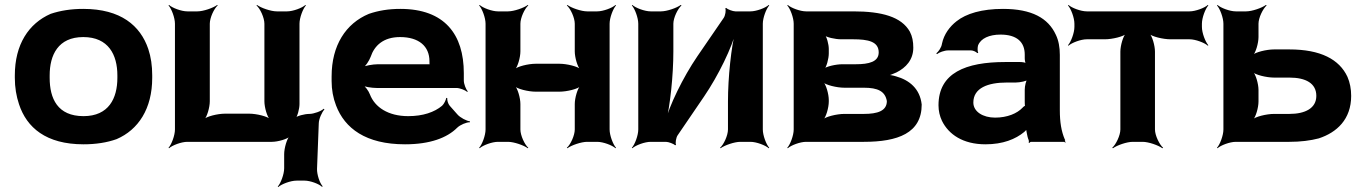

<svg xmlns="http://www.w3.org/2000/svg" viewBox="-20 -574 5510 777"><path d="M40 -269V-259C40 -220 46 -185 57 -152C88 -58 166 10 318 10C368 10 413 3 452 -11C540 -49 596 -134 596 -259V-269C596 -308 591 -343 580 -376C548 -470 469 -538 317 -538C267 -538 224 -531 185 -518C96 -479 40 -394 40 -269ZM455 -269V-259C455 -176 420 -104 318 -104C213 -104 181 -175 181 -259V-269C181 -351 215 -424 317 -424C419 -424 455 -352 455 -269Z M688 -478V-50C688 -26 674 11 662 24L664 26C677 14 714 0 738 0H1080C1104 0 1144 -11 1156 -24L1154 -26C1141 -14 1130 26 1130 50V107C1130 131 1116 168 1104 181L1106 183C1119 171 1156 157 1180 157H1213C1235 157 1271 170 1283 182L1286 180C1274 168 1262 131 1263 109L1270 -74C1270 -92 1283 -121 1293 -131L1290 -134C1280 -124 1250 -113 1232 -113C1213 -113 1181 -105 1171 -95L1174 -92C1184 -102 1192 -134 1192 -153V-478C1192 -502 1206 -539 1218 -552L1216 -554C1203 -542 1166 -528 1142 -528H1100C1076 -528 1036 -542 1020 -554L1018 -552C1033 -539 1050 -502 1050 -478V-164C1050 -140 1061 -100 1074 -88L1076 -90C1064 -103 1018 -114 988 -114H891C861 -114 815 -103 803 -90L805 -88C818 -100 829 -140 829 -164V-478C829 -502 846 -539 861 -552L859 -554C843 -542 803 -528 779 -528H738C714 -528 677 -542 664 -554L662 -552C674 -539 688 -502 688 -478Z M1600 -538C1552 -538 1511 -531 1473 -518C1379 -479 1322 -390 1322 -265V-246C1322 -211 1328 -178 1340 -147C1375 -55 1460 10 1619 10C1720 10 1789 -16 1830 -57C1842 -69 1869 -80 1881 -79L1882 -83C1869 -84 1842 -98 1831 -111L1800 -146C1793 -154 1789 -169 1790 -177L1786 -178C1785 -170 1777 -153 1769 -146C1738 -120 1692 -104 1632 -104C1551 -104 1497 -140 1477 -192C1472 -206 1457 -226 1446 -233L1443 -229C1454 -223 1484 -218 1504 -218H1827C1841 -218 1863 -209 1871 -202L1873 -204C1866 -212 1857 -234 1857 -248V-278C1857 -434 1780 -538 1600 -538ZM1718 -326V-320C1718 -317 1718 -311 1720 -310L1722 -312C1721 -314 1714 -314 1710 -314H1510C1489 -314 1455 -308 1443 -301L1447 -297C1459 -305 1474 -328 1480 -344C1495 -389 1531 -424 1599 -424C1675 -424 1718 -387 1718 -326Z M2447 -50V-478C2447 -502 2461 -539 2473 -552L2471 -554C2458 -542 2421 -528 2397 -528H2356C2332 -528 2292 -542 2276 -554L2274 -552C2289 -539 2306 -502 2306 -478V-366C2306 -342 2317 -302 2330 -290L2332 -292C2320 -305 2274 -316 2244 -316H2148C2118 -316 2072 -305 2060 -292L2062 -290C2075 -302 2086 -342 2086 -366V-478C2086 -502 2103 -539 2118 -552L2116 -554C2100 -542 2060 -528 2036 -528H1995C1971 -528 1934 -542 1921 -554L1919 -552C1931 -539 1945 -502 1945 -478V-50C1945 -26 1931 11 1919 24L1921 26C1934 14 1971 0 1995 0H2036C2060 0 2100 14 2116 26L2118 24C2103 11 2086 -26 2086 -50V-153C2086 -177 2075 -217 2062 -229L2060 -227C2072 -214 2118 -203 2148 -203H2244C2274 -203 2320 -214 2332 -227L2330 -229C2317 -217 2306 -177 2306 -153V-50C2306 -26 2289 11 2274 24L2276 26C2292 14 2332 0 2356 0H2397C2421 0 2458 14 2471 26L2473 24C2461 11 2447 -26 2447 -50Z M2909 -502 2802 -346C2744 -261 2688 -146 2670 -75L2674 -74C2692 -145 2705 -269 2705 -366V-478C2705 -502 2723 -539 2738 -552L2735 -554C2719 -542 2679 -528 2655 -528H2613C2589 -528 2552 -542 2539 -554L2537 -552C2549 -539 2563 -502 2563 -478V-50C2563 -26 2549 11 2537 24L2539 26C2552 14 2589 0 2613 0H2675C2685 0 2707 8 2712 14L2716 12C2712 6 2716 -17 2722 -26L2829 -183C2887 -268 2943 -383 2960 -453L2957 -454C2939 -384 2926 -260 2926 -163V-50C2926 -26 2909 11 2894 24L2896 26C2912 14 2952 0 2976 0H3017C3041 0 3078 14 3091 26L3093 24C3081 11 3067 -26 3067 -50V-478C3067 -502 3081 -539 3093 -552L3091 -554C3078 -542 3041 -528 3017 -528H2956C2946 -528 2924 -536 2919 -542L2915 -540C2919 -533 2915 -511 2909 -502Z M3676 -381C3676 -406 3672 -427 3662 -446C3628 -506 3549 -528 3433 -528H3242C3218 -528 3181 -542 3168 -554L3166 -552C3178 -539 3192 -502 3192 -478V-50C3192 -26 3178 11 3166 24L3168 26C3181 14 3218 0 3242 0H3476C3613 0 3710 -35 3710 -151C3703 -215 3660 -250 3606 -265C3594 -269 3576 -272 3566 -271L3568 -267C3578 -268 3595 -275 3608 -281C3646 -300 3676 -332 3676 -381ZM3569 -165C3569 -125 3531 -113 3476 -113H3397C3367 -113 3320 -102 3308 -89L3310 -87C3323 -99 3334 -139 3334 -163V-169C3334 -193 3323 -233 3310 -245L3308 -243C3320 -230 3367 -219 3397 -219H3476C3532 -219 3562 -205 3569 -165ZM3536 -362C3536 -324 3497 -314 3443 -314H3389C3363 -314 3322 -305 3311 -294L3314 -291C3325 -302 3334 -337 3334 -358V-376C3334 -394 3326 -426 3316 -436L3313 -433C3323 -423 3360 -415 3384 -415H3433C3493 -415 3536 -406 3536 -362Z M4269 -128V-352C4269 -383 4264 -410 4253 -433C4222 -501 4155 -538 4039 -538C3953 -538 3890 -519 3851 -488C3824 -467 3800 -436 3792 -397C3790 -382 3778 -365 3769 -358L3772 -355C3780 -362 3802 -370 3817 -370H3910C3918 -370 3931 -364 3935 -359L3939 -361C3935 -366 3936 -383 3938 -390C3949 -419 3984 -434 4029 -434C4095 -434 4127 -404 4127 -353V-338C4127 -331 4129 -318 4133 -314L4135 -317C4131 -321 4117 -323 4108 -323H4048C3888 -323 3778 -279 3778 -148C3778 -125 3783 -104 3792 -85C3819 -30 3877 10 3968 10C4039 10 4090 -11 4125 -40C4129 -44 4136 -50 4137 -54L4133 -55C4132 -51 4134 -43 4135 -37C4137 -26 4139 -16 4143 -7C4144 -5 4144 1 4143 3L4145 5C4146 3 4150 0 4153 0H4285C4287 0 4290 2 4291 3L4293 1C4292 0 4289 -2 4289 -4C4289 -5 4291 -7 4291 -7L4289 -10C4275 -43 4269 -80 4269 -128ZM3919 -159C3919 -218 3978 -240 4054 -240H4090C4108 -240 4136 -246 4143 -253L4139 -256C4132 -249 4127 -225 4127 -211V-162C4127 -159 4127 -145 4129 -143L4131 -146C4129 -148 4120 -141 4118 -138C4096 -115 4057 -98 4007 -98C3958 -98 3919 -122 3919 -159Z M4844 -465V-478C4844 -502 4858 -539 4870 -552L4868 -554C4855 -542 4818 -528 4794 -528H4378C4354 -528 4317 -542 4304 -554L4302 -552C4314 -539 4328 -502 4328 -478V-465C4328 -441 4314 -404 4302 -391L4304 -389C4317 -401 4354 -415 4378 -415H4451C4481 -415 4528 -426 4540 -439L4538 -441C4525 -429 4514 -389 4514 -365V-50C4514 -26 4496 11 4481 24L4484 26C4500 14 4540 0 4564 0H4604C4628 0 4668 14 4684 26L4687 24C4672 11 4654 -26 4654 -50V-365C4654 -389 4643 -429 4630 -441L4628 -439C4640 -426 4687 -415 4717 -415H4794C4818 -415 4855 -401 4868 -389L4870 -391C4858 -404 4844 -441 4844 -465Z M5073 -424V-478C5073 -502 5091 -539 5106 -552L5103 -554C5087 -542 5047 -528 5023 -528H4981C4957 -528 4920 -542 4907 -554L4905 -552C4917 -539 4931 -502 4931 -478V-50C4931 -26 4917 11 4905 24L4907 26C4920 14 4957 0 4981 0H5198C5243 0 5283 -5 5317 -14C5390 -38 5448 -91 5448 -186C5448 -214 5443 -240 5433 -263C5400 -334 5324 -374 5198 -374H5136C5106 -374 5059 -363 5047 -350L5049 -348C5062 -360 5073 -400 5073 -424ZM5307 -186C5307 -136 5262 -113 5198 -113H5136C5106 -113 5059 -102 5047 -89L5049 -87C5062 -99 5073 -139 5073 -163V-210C5073 -234 5062 -274 5049 -286L5047 -284C5059 -271 5106 -260 5136 -260H5198C5264 -260 5307 -237 5307 -186Z"/></svg>

Font: Asimov
Style: EdgeWide
Weight: 500
Designer: Google
Version: Version 2.000980: 2014